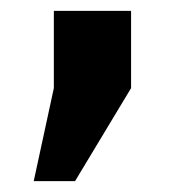

<svg xmlns="http://www.w3.org/2000/svg" viewBox="-20 -162 340 353"><path d="M79 0V-142H221V0L118 171H42Z"/></svg>

Font: 
Style: 㨦
Weight: 700
Designer: A.Korolkova, Vitaly Kuzmin
Foundry: ParaType Ltd
Version: Version 2.000